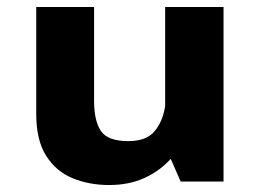

<svg xmlns="http://www.w3.org/2000/svg" viewBox="-20 -521 750 551"><path d="M293 10Q236 10 188.5 -9.5Q141 -29 112.5 -73.8Q84 -118.5 84 -194V-501H250V-231Q250 -174.5 269.5 -145.2Q289 -116 348.5 -116Q399.5 -116 423.2 -144Q447 -172 454 -216.5V-501H621.5V0H498.5L470 -65Q437.5 -29.5 393.5 -9.8Q349.5 10 293 10Z"/></svg>

Font: League Mono
Style: Bold
Weight: 700
Width: 6
Designer: Tyler Finck
Foundry: The League of Moveable Type / Tyler Finck
Version: Version 2.300;RELEASE